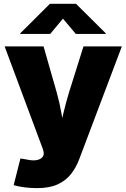

<svg xmlns="http://www.w3.org/2000/svg" viewBox="-20 -786 668 1014"><path d="M52.2 191.9 87.9 50.8 122.1 56.6Q152.3 63.5 173.3 59.6Q194.3 55.7 204.1 43.7Q213.9 31.7 210 14.6L206.1 0.5L4.4 -541H210L279.8 -296.9Q295.4 -241.2 304.9 -185.1Q314.5 -128.9 327.1 -63H288.1Q300.8 -128.9 314.2 -185.5Q327.6 -242.2 344.2 -296.9L420.9 -541H623.5L399.4 52.2Q382.8 97.7 355.2 132.8Q327.6 168 284.4 187.7Q241.2 207.5 176.3 207.5Q142.6 207.5 109.6 203.4Q76.7 199.2 52.2 191.9ZM245.1 -606.9H86.9V-609.9L243.7 -766.1H381.3L538.6 -609.9V-606.9H380.4L312.5 -687.5Z"/></svg>

Font: Inter 17pt Black
Style: Regular
Weight: 900
Version: Version 4.001;git-66647c0bb